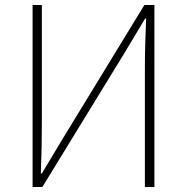

<svg xmlns="http://www.w3.org/2000/svg" viewBox="-20 -746 745 766"><path d="M147 -726H110V0H149L475 -532L559 -672H563Q561 -621 559.5 -573Q558 -525 558 -473V0H596V-726H556L231 -194L147 -54H143Q145 -108 146 -158Q147 -208 147 -259Z"/></svg>

Font: Spoqa Han Sans Neo Thin
Style: Regular
Weight: 100
Designer: [Spoqa Han Sans Neo] Dong-huui Kim  Younghwa Kang  Yujin Lee  [Noto Sans] Ryoko NISHIZUKA  (kana & ideographs); Paul D. 
Foundry: Spoqa (http://www.spoqa-han-sans.com)
Version: Version 1.100;hotconv 1.0.109;makeotfexe 2.5.65596